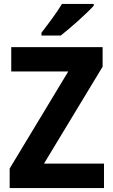

<svg xmlns="http://www.w3.org/2000/svg" viewBox="-20 -953 574 973"><path d="M455 -924V-933H294C268 -889 223 -830 190 -787V-773H288C337 -811 421 -886 455 -924ZM507 0V-124H203L500 -615V-714H37V-591H326L29 -99V0Z"/></svg>

Font: Noto Sans Thai Looped SemiCondensed
Style: Bold
Weight: 700
Width: 4
Designer: Sasikarn Vongin, Ben Mitchell
Foundry: The Fontpad Ltd
Version: Version 1.001